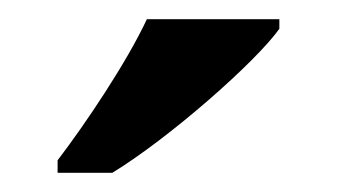

<svg xmlns="http://www.w3.org/2000/svg" viewBox="-20 -786 351 200"><path d="M40 -619V-606H97C156 -642 246 -721 271 -756V-766H133C112 -721 69 -657 40 -619Z"/></svg>

Font: Noto Serif Gurmukhi SemiBold
Style: Regular
Weight: 600
Designer: Vaibhav Singh and the Monotype Design Team
Foundry: Monotype Imaging Inc.
Version: Version 2.004